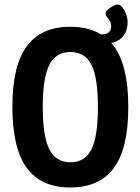

<svg xmlns="http://www.w3.org/2000/svg" viewBox="-20 -826 624 853"><path d="M292 7Q163 7 99 -80Q35 -167 35 -351Q35 -534 99 -620.5Q163 -707 292 -707Q422 -707 486 -620.5Q550 -534 550 -351Q550 -167 486 -80Q422 7 292 7ZM293 -105Q358 -105 386.5 -163Q415 -221 415 -351Q415 -480 386.5 -537.5Q358 -595 293 -595Q228 -595 199 -537.5Q170 -480 170 -351Q170 -221 199 -163Q228 -105 293 -105ZM412 -631V-673H430Q454 -673 464 -683.5Q474 -694 474 -709Q474 -728 461.5 -742.5Q449 -757 449 -766Q449 -774 459.5 -783.5Q470 -793 482.5 -799.5Q495 -806 502 -806Q514 -806 524.5 -792.5Q535 -779 541 -761Q547 -743 547 -729Q547 -685 520.5 -658Q494 -631 430 -631Z"/></svg>

Font: Asap Condensed SemiBold
Style: Regular
Weight: 600
Width: 3
Designer: Pablo Cosgaya
Foundry: Omnibus-Type
Version: Version 3.001; ttfautohint (v1.8.4.7-5d5b)